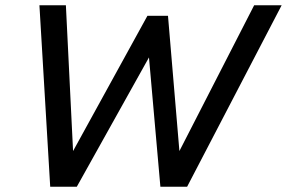

<svg xmlns="http://www.w3.org/2000/svg" viewBox="-20 -710 1091 730"><path d="M170.9 0 129.9 -689.9H230.5L257.8 -135.7L540.5 -649.9H618.7L662.1 -135.7L946.3 -689.9H1050.8L691.4 0H589.8L546.4 -491.7L272 0Z"/></svg>

Font: HK Grotesk Medium Italic
Style: Regular
Weight: 500
Italic angle: -13°
Designer: Alfredo Marco Pradil and Stefan Peev
Foundry: Hanken Design Co.
Version: Version 1.000;PS 001.000;hotconv 1.0.88;makeotf.lib2.5.64775